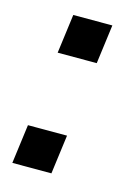

<svg xmlns="http://www.w3.org/2000/svg" viewBox="-78 -494 391 541"><g transform="rotate(15 117.0 -223.5)"><path d="M125 0H11L26 -114H140ZM168 -333H54L69 -447H183Z"/></g></svg>

Font: Tanohe Sans Medium
Style: Italic
Weight: 500
Designer: Village Type and Design LLC & Cristiano Sobral
Foundry: Cooper Hewitt Smithsonian Design Museum
Version: Version 1.00;September 29, 2021;FontCreator 13.0.0.2655 64-b